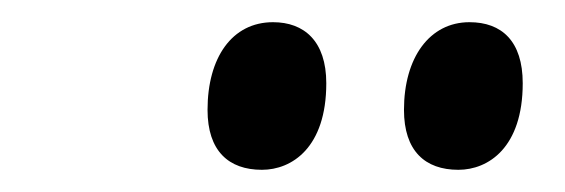

<svg xmlns="http://www.w3.org/2000/svg" viewBox="-20 -771 509 173"><path d="M393 -618C420 -618 451 -638 451 -696C451 -734 432 -751 403 -751C367 -751 344 -719 344 -672C344 -635 363 -618 393 -618ZM216 -618C243 -618 274 -638 274 -696C274 -734 254 -751 226 -751C189 -751 167 -719 167 -672C167 -635 186 -618 216 -618Z"/></svg>

Font: Noto Serif Condensed Extra
Style: Italic
Weight: 800
Width: 3
Italic angle: -12°
Designer: Monotype Design Team
Foundry: Monotype Imaging Inc.
Version: Version 1.901